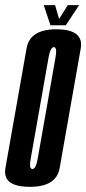

<svg xmlns="http://www.w3.org/2000/svg" viewBox="-47 -720 335 744"><path d="M69 4Q-1.5 4 -20.5 -27Q-30.5 -43.5 -26 -69Q-13 -142 15 -300.5Q43 -459.5 56 -533Q69 -606.5 171.5 -606.5Q241 -606.5 260 -575Q270.5 -558.5 266 -533Q253 -459.5 225 -300.5Q197 -142 184.2 -69Q171.5 4 69 4ZM78.5 -65Q92 -65 99 -104.8Q106 -144.5 133.5 -300.5Q161 -457 168 -497Q174.5 -532 165 -536.5Q163.5 -537.5 162 -537.5Q148.5 -537.5 141.2 -497.2Q134 -457 106.5 -300.5Q79 -144.5 72 -105Q65.5 -70.5 75 -66Q76.5 -65 78.5 -65ZM148.5 -622 122.5 -700H166.5L182 -646.5L215.5 -700H259.5L208 -622Z"/></svg>

Font: Anybody UltraCondensed Medium
Style: Italic
Weight: 500
Width: 1
Italic angle: -10°
Designer: Tyler Finck
Foundry: Etcetera Type Company
Version: Version 1.010; ttfautohint (v1.8.3) -l 8 -r 50 -G 200 -x 14 